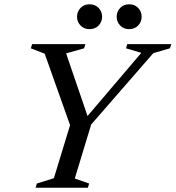

<svg xmlns="http://www.w3.org/2000/svg" viewBox="-20 -876 820 896"><path d="M639.5 -629.5 568 -650.5 574 -670H779.5L773 -650.5L695.5 -628L405.5 -295L329 -43L396 -19.5L390 0H146L152 -19.5L231.5 -44.5L307 -292L188.5 -625.5L124 -650.5L130 -670H378.5L372.5 -650.5L288.5 -627L388.5 -334.5ZM398 -740Q372 -740 355.8 -757Q339.5 -774 339.5 -798Q339.5 -822 355.8 -839Q372 -856 398 -856Q424 -856 440.2 -839Q456.5 -822 456.5 -798Q456.5 -774 440.2 -757Q424 -740 398 -740ZM582.5 -740Q557 -740 540.8 -757Q524.5 -774 524.5 -798Q524.5 -822 540.8 -839Q557 -856 582.5 -856Q608.5 -856 624.8 -839Q641 -822 641 -798Q641 -774 624.8 -757Q608.5 -740 582.5 -740Z"/></svg>

Font: Newsreader Text Medium
Style: Italic
Weight: 500
Italic angle: -17°
Designer: Hugues Gentile
Foundry: Production Type
Version: Version 1.001